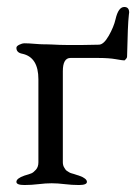

<svg xmlns="http://www.w3.org/2000/svg" viewBox="-20 -527 390 550"><path d="M260 -361H182Q160 -361 160 -323V-62Q160 -58 161 -54Q162 -50 164 -47Q166 -44 167.5 -41.5Q169 -39 172.5 -37Q176 -35 178 -33.5Q180 -32 185 -30.5Q190 -29 192 -28.5Q194 -28 199.5 -26Q205 -24 206 -24Q229 -16 229 -6Q229 3 206 3Q186 3 165.5 0.5Q145 -2 128 -2Q111 -2 90.5 0.5Q70 3 50 3Q27 3 27 -6Q27 -16 50 -24Q64 -28 70 -30.5Q76 -33 83 -41Q90 -49 90 -62V-300Q90 -363 44 -373Q27 -376 27 -390Q27 -395 35.5 -399Q44 -403 49 -403Q62 -403 79 -401.5Q96 -400 107 -400H113Q119 -400 129 -399.5Q139 -399 151 -398.5Q163 -398 178.5 -398Q194 -398 209 -398Q218 -398 236.5 -398.5Q255 -399 263 -399Q277 -399 291.5 -424.5Q306 -450 311 -472Q319 -507 336 -507Q350 -507 350 -491Q350 -490 349.5 -487.5Q349 -485 349 -483Q346 -458 344 -365Q344 -362 342 -359.5Q340 -357 338.5 -355.5Q337 -354 336 -354Q331 -354 311.5 -357.5Q292 -361 260 -361Z"/></svg>

Font: EB Garamond 08
Style: Regular
Weight: 400
Version: Version 0.016 ; ttfautohint (v1.5)